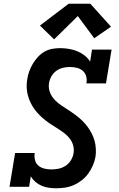

<svg xmlns="http://www.w3.org/2000/svg" viewBox="-20 -1001 640 1029"><path d="M281 8Q260 8 240 5Q220 2 202 -6Q184 -14 169.5 -26.5Q155 -39 145 -56L136 0H31L61 -181H166Q163 -162 167.5 -143.5Q172 -125 185.5 -113.5Q199 -102 217.5 -97.5Q236 -93 255 -93Q275 -93 294.5 -97Q314 -101 331.5 -112.5Q349 -124 360 -142Q371 -160 374 -179Q378 -201 372 -222Q366 -243 353.5 -259Q341 -275 324.5 -287.5Q308 -300 290.5 -311Q273 -322 256 -333Q239 -344 222.5 -357Q206 -370 191.5 -384.5Q177 -399 165 -415.5Q153 -432 144 -450.5Q135 -469 129.5 -489.5Q124 -510 123 -532Q122 -554 126 -576Q129 -597 136.5 -618Q144 -639 155.5 -658.5Q167 -678 182.5 -695Q198 -712 217.5 -723.5Q237 -735 259 -739Q281 -743 302 -743Q326 -743 349.5 -739Q373 -735 394 -726.5Q415 -718 433 -704Q451 -690 463 -671L473 -735H578L548 -554H443Q447 -573 442 -591.5Q437 -610 423.5 -621.5Q410 -633 392 -637.5Q374 -642 354 -642Q336 -642 317 -637.5Q298 -633 282 -621.5Q266 -610 256 -592.5Q246 -575 243 -557Q239 -535 245 -514.5Q251 -494 263.5 -477.5Q276 -461 292 -448.5Q308 -436 325.5 -425Q343 -414 360 -402.5Q377 -391 393 -378.5Q409 -366 423.5 -351.5Q438 -337 450 -320.5Q462 -304 471.5 -285.5Q481 -267 486.5 -247.5Q492 -228 493.5 -206Q495 -184 492 -162Q488 -138 478 -115Q468 -92 453.5 -71.5Q439 -51 418.5 -35Q398 -19 375 -9Q352 1 328 4.5Q304 8 281 8ZM270 -790 194 -864 348 -981H464L575 -858L485 -796L397 -915Z"/></svg>

Font: Iosevka Slab Extended Oblique
Style: Bold
Weight: 700
Width: 7
Italic angle: -9°
Monospace: yes
Designer: Belleve Invis
Foundry: Belleve Invis
Version: Version 11.1.1; ttfautohint (v1.8.3)